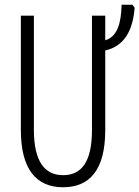

<svg xmlns="http://www.w3.org/2000/svg" viewBox="-20 -780 588 810"><path d="M424 -714H368V-232C368 -94 322 -41 246 -41C169 -41 123 -98 123 -232V-714H68V-231C68 -69 131 10 246 10C355 10 424 -59 424 -231V-567C502 -585 540 -647 548 -747L539 -760H493C491 -683 476 -626 424 -610Z"/></svg>

Font: Noto Sans Display Condensed Light
Style: Regular
Weight: 300
Width: 3
Designer: Monotype Design Team
Foundry: Monotype Imaging Inc.
Version: Version 1.900